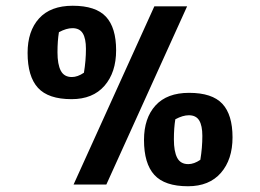

<svg xmlns="http://www.w3.org/2000/svg" viewBox="-20 -633 904 668"><path d="M76 -449Q76 -525 116 -569Q156 -613 233 -613Q313 -613 348.5 -575Q384 -537 384 -458Q384 -381 343.5 -334.5Q303 -288 229 -288Q148 -288 112 -327.5Q76 -367 76 -449ZM517 -611H631L350 9H236ZM272 -380Q279 -422 279 -463Q279 -499 268 -517Q257 -535 232 -535Q211 -535 185 -521Q180 -491 180 -451Q180 -409 191.5 -387Q203 -365 230 -365Q250 -365 272 -380ZM481 -146Q481 -222 521 -266Q561 -310 638 -310Q718 -310 753.5 -272Q789 -234 789 -155Q789 -78 748.5 -31.5Q708 15 634 15Q553 15 517 -24.5Q481 -64 481 -146ZM677 -77Q684 -119 684 -160Q684 -196 673 -214Q662 -232 637 -232Q616 -232 590 -218Q585 -188 585 -148Q585 -106 596.5 -84Q608 -62 635 -62Q655 -62 677 -77Z"/></svg>

Font: Grenze Black
Style: Regular
Weight: 900
Designer: Renata Polastri
Foundry: Omnibus-Type
Version: Version 1.002; ttfautohint (v1.8)